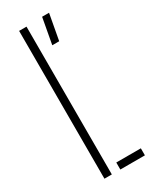

<svg xmlns="http://www.w3.org/2000/svg" viewBox="-208 -852 715 900"><g transform="rotate(-30 149.0 -402.0)"><path d="M70 0V-800H110V0ZM156 0V-38H289V0ZM171 -664 196.5 -803.5H234L208.5 -664Z"/></g></svg>

Font: Big Shoulders Stencil Text Thin
Style: Regular
Weight: 100
Designer: Patric King
Foundry: XO Type Co
Version: Version 2.001